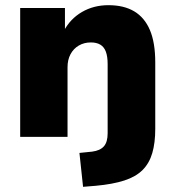

<svg xmlns="http://www.w3.org/2000/svg" viewBox="-20 -529 676 742"><path d="M301 193 287 62 336 57Q367 53 381.5 36.5Q396 20 396 -14V-281Q396 -311 389 -329.5Q382 -348 367.5 -356.5Q353 -365 331 -365Q305 -365 284.5 -353Q264 -341 252.5 -319.5Q241 -298 241 -269V0H58V-498H231V-408H226Q251 -456 296.5 -482.5Q342 -509 399 -509Q459 -509 499 -485Q539 -461 559.5 -412.5Q580 -364 580 -288V-31Q580 23 568.5 62.5Q557 102 531 128Q505 154 460.5 168.5Q416 183 350 189Z"/></svg>

Font: Nunito Sans 10pt Black
Style: Regular
Weight: 900
Designer: Vernon Adams
Foundry: Vernon Adams
Version: Version 3.101;gftools[0.9.27]